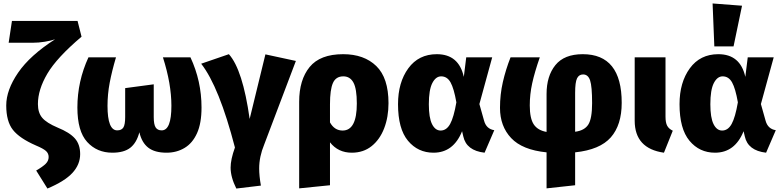

<svg xmlns="http://www.w3.org/2000/svg" viewBox="-20 -864 4518 1109"><path d="M254 225 189 121Q227 99 244 82Q261 65 261 43Q261 22 245.5 8Q230 -6 187 -24Q93 -65 54.5 -114Q16 -163 16 -255Q16 -344 84.5 -444Q153 -544 298 -637Q275 -629 239 -623Q203 -617 167 -617H30L49 -743H428L451 -652Q308 -531 253.5 -438.5Q199 -346 199 -263Q199 -213 224 -183.5Q249 -154 313 -127Q382 -99 412.5 -64.5Q443 -30 443 26Q443 86 398.5 134.5Q354 183 254 225Z M942 18Q874 18 836.5 -11Q799 -40 785 -100Q769 -39 732.5 -10.5Q696 18 629 18Q540 18 483.5 -44Q427 -106 427 -243Q427 -394 491 -533H650Q626 -452 613.5 -385.5Q601 -319 601 -253Q601 -111 657 -111Q682 -111 692.5 -127.5Q703 -144 703 -188V-355L868 -377V-188Q868 -145 879 -128Q890 -111 914 -111Q970 -111 970 -253Q970 -380 921 -533H1080Q1144 -396 1144 -243Q1144 -152 1118 -94.5Q1092 -37 1046 -9.5Q1000 18 942 18Z M1345 225Q1312 159 1312 104Q1312 57 1337 -12Q1246 -363 1142 -496L1302 -551Q1382 -462 1422 -177L1513 -550L1689 -512L1506 -29Q1477 41 1477 109Q1477 152 1487 208Z M1708 224V-276Q1708 -403 1768.5 -477Q1829 -551 1962 -551Q2083 -551 2153.5 -482.5Q2224 -414 2224 -268Q2224 -188 2199 -123Q2174 -58 2126.5 -20Q2079 18 2012 18Q1933 18 1886 -42V206ZM1959 -110Q2041 -110 2041 -266Q2041 -351 2021.5 -387Q2002 -423 1963 -423Q1920 -423 1903 -384.5Q1886 -346 1886 -262V-157Q1912 -110 1959 -110Z M2779 18Q2674 6 2656 -76L2649 -106Q2599 18 2484 18Q2394 18 2336.5 -51Q2279 -120 2279 -262Q2279 -388 2338.5 -469.5Q2398 -551 2503 -551Q2630 -551 2659 -420L2673 -533H2823L2749 -263Q2763 -215 2776 -167Q2789 -119 2835 -112ZM2525 -110Q2559 -110 2580 -148Q2601 -186 2616 -273Q2602 -353 2582.5 -388Q2563 -423 2528 -423Q2497 -423 2477 -384Q2457 -345 2457 -262Q2457 -184 2475.5 -147Q2494 -110 2525 -110Z M3137 224V16Q2997 2 2932.5 -66.5Q2868 -135 2868 -241Q2868 -318 2884.5 -390Q2901 -462 2929 -533H3098Q3068 -447 3054 -383Q3040 -319 3040 -255Q3040 -180 3063 -145.5Q3086 -111 3137 -102V-321Q3137 -425 3188 -488Q3239 -551 3346 -551Q3571 -551 3571 -270Q3571 -142 3508 -70.5Q3445 1 3302 16V206ZM3302 -103Q3356 -110 3378 -144.5Q3400 -179 3400 -268Q3400 -365 3388.5 -399.5Q3377 -434 3348 -434Q3324 -434 3313 -411.5Q3302 -389 3302 -328Z M3815 18Q3646 -6 3646 -167V-533H3824V-190Q3824 -156 3833.5 -138Q3843 -120 3866 -109Z M4405 18Q4300 6 4282 -76L4275 -106Q4225 18 4110 18Q4020 18 3962.5 -51Q3905 -120 3905 -262Q3905 -388 3964.5 -469.5Q4024 -551 4129 -551Q4256 -551 4285 -420L4299 -533H4449L4375 -263Q4389 -215 4402 -167Q4415 -119 4461 -112ZM4151 -110Q4185 -110 4206 -148Q4227 -186 4242 -273Q4228 -353 4208.5 -388Q4189 -423 4154 -423Q4123 -423 4103 -384Q4083 -345 4083 -262Q4083 -184 4101.5 -147Q4120 -110 4151 -110ZM4217 -596H4106L4096 -844L4266 -831Z"/></svg>

Font: Trujillo ExtraBold
Style: Regular
Weight: 800
Designer: Fira Sans original fonts by bBox Type GmbH, Carrois Corporate GbR, & Edenspiekermann AG / Changes by Cristiano Sobral
Foundry: Fira Sans original fonts by bBox Type GmbH, Carrois Corporate GbR, & Edenspiekermann AG / Changes by Cristiano Sobral
Version: Version 4.301;July 28, 2020;FontCreator 13.0.0.2655 64-bit